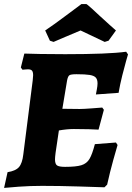

<svg xmlns="http://www.w3.org/2000/svg" viewBox="-25 -909 646 939"><path d="M293 -93Q347 -93 373 -101Q399 -109 412.5 -131.5Q426 -154 439 -204L542 -212L550 -200Q545 -184 529 -126.5Q513 -69 499 -6L486 7Q457 6 361 3Q265 0 181 0Q123 0 67 4Q11 8 -5 10L12 -67Q51 -73 67.5 -91.5Q84 -110 89 -154L135 -516Q137 -536 137 -541Q137 -557 131.5 -563.5Q126 -570 112 -570Q104 -570 96 -569Q88 -568 85 -568L77 -579L94 -647Q114 -646 171.5 -645Q229 -644 294 -644Q506 -644 592 -656L601 -643Q599 -636 591.5 -610Q584 -584 573 -540Q562 -496 555 -455L444 -447Q445 -453 448.5 -471Q452 -489 452 -501Q452 -520 443.5 -529.5Q435 -539 413.5 -542.5Q392 -546 349 -546Q322 -546 314.5 -541Q307 -536 303 -515L280 -377L365 -376Q384 -376 423 -379Q462 -382 475 -383L483 -372L457 -275Q445 -276 410 -277Q375 -278 336 -278Q303 -278 263 -271L255 -217Q244 -149 244 -130Q244 -107 254 -100Q264 -93 293 -93ZM373 -889H396Q397 -892 426.5 -865Q456 -838 461 -833Q522 -777 542 -760L506 -710L487 -704Q385 -753 369 -760L293 -728L237 -704L219 -710L196 -760Q235 -786 294.5 -830.5Q354 -875 373 -889Z"/></svg>

Font: Alegreya SC ExtraBold
Style: Italic
Weight: 800
Italic angle: -7°
Designer: Juan Pablo del Peral
Foundry: Huerta Tipografica
Version: Version 2.007; ttfautohint (v1.6)